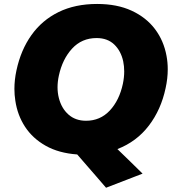

<svg xmlns="http://www.w3.org/2000/svg" viewBox="-20 -748 852 946"><path d="M502.5 177Q478 148.5 453.8 120.5Q429.5 92.5 409 69L360.5 13Q269.5 6.5 205.2 -29.8Q141 -66 103.5 -123.2Q66 -180.5 55.5 -252Q51 -280.5 51 -310Q51 -354.5 61 -401Q82.5 -501.5 134.8 -575Q187 -648.5 268.5 -688.5Q350 -728.5 458.5 -728.5Q557 -728.5 628.8 -695.2Q700.5 -662 743.8 -604.5Q787 -547 800.5 -472.5Q806.5 -440.5 806.5 -406.5Q806.5 -361.5 796 -314Q773.5 -207.5 713.2 -128.8Q653 -50 558.5 -13.5L561 -11Q591.5 18.5 620.8 47Q650 75.5 682.5 107.5ZM404 -153Q473.5 -153 520.8 -203.2Q568 -253.5 585.5 -335.5Q592 -367 592 -396Q592 -422 587 -446Q576 -497 542.8 -528.8Q509.5 -560.5 456 -560.5Q383 -560.5 335.2 -508.5Q287.5 -456.5 270 -375.5Q263.5 -345.5 263.5 -318Q263.5 -290.5 270 -265Q283 -214 317.5 -183.5Q352 -153 404 -153Z"/></svg>

Font: Heraclito ExtraBold
Style: Italic
Weight: 800
Italic angle: -12°
Designer: Kostas Bartsokas (font) & Cristiano Sobral (main changes)
Foundry: Kostas Bartsokas (font) & Cristiano Sobral (main changes)
Version: Version 1.00;July 8, 2020;FontCreator 13.0.0.2655 64-bit